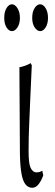

<svg xmlns="http://www.w3.org/2000/svg" viewBox="-20 -803 258 908"><path d="M184.6 25.9Q175.8 51.3 162.6 68.1Q149.4 85 132.8 85Q113.8 85 100.8 69.3Q87.9 53.7 81.5 17.8Q75.2 -18.1 74.2 -75.2Q73.2 -274.9 71.8 -484.9Q98.6 -489.7 125.5 -504.4Q127.9 -495.6 130.4 -496.1Q126 -407.2 123.5 -343.3Q121.1 -279.3 118.2 -218.8Q115.2 -158.2 115.2 -88.4Q115.2 -29.8 124.5 -9.8Q134.8 12.2 153.3 12.2Q167 12.2 180.2 4.4Q182.6 20 184.6 25.9ZM170.2 -655.8Q155.8 -655.8 144 -673.1Q132.3 -690.4 132.3 -718.8Q132.3 -747.1 143.8 -764.9Q155.3 -782.7 169.9 -782.7Q184.6 -782.7 195.8 -764.4Q207 -746.1 207 -718.5Q207 -690.9 195.8 -673.3Q184.6 -655.8 170.2 -655.8ZM36.4 -655.8Q22 -655.8 11 -673.1Q0 -690.4 0 -718.8Q0 -747.1 11 -764.9Q22 -782.7 36.4 -782.7Q50.8 -782.7 62.5 -764.4Q74.2 -746.1 74.2 -718.5Q74.2 -690.9 62.5 -673.3Q50.8 -655.8 36.4 -655.8Z"/></svg>

Font: Scarab Serif
Style: Condensed-Light
Weight: 300
Designer: John Roberts
Foundry: Scarab
Version: 1.0